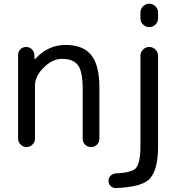

<svg xmlns="http://www.w3.org/2000/svg" viewBox="-20 -794 964 1010"><path d="M811.5 -500V-24.4Q811.5 107.4 761.7 152.3Q717.8 190.4 588.9 195.3Q588.9 195.3 587.9 195.3Q573.2 195.3 562.5 184.6Q550.8 173.8 550.8 157.7Q550.8 141.6 562 130.4Q573.2 119.1 589.8 118.2Q668 114.3 691.4 93.8Q718.8 68.4 718.8 -24.4V-500Q718.8 -519.5 732.4 -533.2Q746.1 -546.9 765.1 -546.9Q784.2 -546.9 797.9 -533.2Q811.5 -519.5 811.5 -500ZM718.8 -697.3V-728.5Q718.8 -747.1 732.4 -760.7Q746.1 -774.4 765.1 -774.4Q784.2 -774.4 797.9 -760.7Q811.5 -747.1 811.5 -728.5V-697.3Q811.5 -678.7 797.9 -665Q784.2 -651.4 765.1 -651.4Q746.1 -651.4 732.4 -665Q718.8 -678.7 718.8 -697.3ZM324.2 -557.6Q417 -557.6 460 -504.4Q502.9 -451.2 502.9 -333V-64.5Q502.9 -45.9 490.2 -33.2Q477.5 -20.5 459 -20.5Q440.4 -20.5 427.7 -33.2Q415 -45.9 415 -64.5V-323.2Q415 -418 390.1 -451.2Q365.2 -484.4 304.7 -484.4Q255.9 -484.4 210 -438.5Q164.1 -392.6 164.1 -345.7V-64.5Q164.1 -46.9 150.9 -33.7Q137.7 -20.5 119.6 -20.5Q101.6 -20.5 88.4 -33.7Q75.2 -46.9 75.2 -64.5V-503.9Q75.2 -522.5 87.4 -534.7Q99.6 -546.9 117.2 -546.9Q135.7 -546.9 147.9 -534.7Q160.2 -522.5 161.1 -504.9V-486.3Q161.1 -484.4 162.6 -483.9Q164.1 -483.4 166 -484.4Q232.4 -557.6 324.2 -557.6Z"/></svg>

Font: Gen Jyuu GothicX Regular
Style: Regular
Weight: 400
Designer: [Source Han Sans]
Ryoko NISHIZUKA  (kana & ideographs); Paul D. Hunt (Latin, Greek & Cyrillic); Wenlong ZHANG  (bopomofo
Version: Version 1.002.20150607